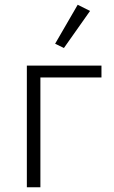

<svg xmlns="http://www.w3.org/2000/svg" viewBox="-20 -788 478 808"><path d="M93 -512H407V-462H150V0H93ZM249 -586 212 -604 307 -768 359 -742Z"/></svg>

Font: Plexus Sans Light
Style: Regular
Weight: 300
Version: Version 2.001;PS 002.001;hotconv 1.0.70;makeotf.lib2.5.58329